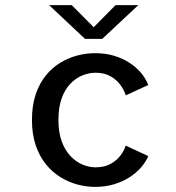

<svg xmlns="http://www.w3.org/2000/svg" viewBox="-20 -720 690 751"><path d="M351.5 11Q317 11 282 1.5Q247 -8 215.2 -27.8Q183.5 -47.5 158.8 -78.5Q134 -109.5 119.5 -152.2Q105 -195 105 -251Q105 -307.5 119.5 -350.5Q134 -393.5 158.8 -424.2Q183.5 -455 215.2 -474.2Q247 -493.5 282 -502.8Q317 -512 351.5 -512Q392 -512 425.8 -502Q459.5 -492 486.2 -474.5Q513 -457 531.8 -434.8Q550.5 -412.5 560 -387.5L472 -347Q466 -367 451.2 -387.5Q436.5 -408 412 -421.8Q387.5 -435.5 354 -435.5Q328.5 -435.5 302.8 -425.2Q277 -415 255.5 -392.8Q234 -370.5 221.2 -335.2Q208.5 -300 208.5 -251Q208.5 -202.5 221.2 -167.5Q234 -132.5 255.5 -109.8Q277 -87 302.8 -76.2Q328.5 -65.5 354 -65.5Q388 -65.5 412.2 -78.8Q436.5 -92 451.2 -111.8Q466 -131.5 471.5 -150.5L560 -109.5Q550.5 -87 532 -65.5Q513.5 -44 486.8 -26.8Q460 -9.5 426 0.8Q392 11 351.5 11ZM172 -700H260.5L346.5 -613.5L432 -700H521L380 -568H312.5Z"/></svg>

Font: Trispace Thin
Style: Regular
Weight: 400
Version: Version 1.210